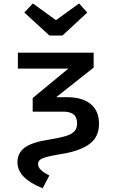

<svg xmlns="http://www.w3.org/2000/svg" viewBox="-20 -839 655 1084"><path d="M295.9 -725.1 426.7 -819.5 472.8 -768.2 332.8 -638.5H259L117.4 -768.2L165.6 -819.5ZM221 224.1Q150.8 195.9 114.6 159.5Q78.5 123.1 78.5 76.4Q78.5 24.1 120.3 -6.2Q162.1 -36.4 256.9 -50.8Q317.4 -60.5 350.8 -70.8Q384.1 -81 399.7 -97.7Q415.4 -114.4 415.4 -142.1Q415.4 -176.9 395.6 -192.8Q375.9 -208.7 337.4 -208.7H164.6V-285.6L366.2 -451.8H81V-541.5H508.7V-457.4L297.4 -290.3H359Q443.6 -290.3 491.3 -252.1Q539 -213.8 539 -140.5Q539 -64.6 484.1 -25.1Q429.2 14.4 325.6 30.8Q270.3 39.5 242.8 47.2Q215.4 54.9 205.1 64.1Q194.9 73.3 194.9 87.7Q194.9 104.6 210.5 120Q226.2 135.4 258.5 151.8Z"/></svg>

Font: Fira Code Fixed Medium
Style: Regular
Weight: 500
Monospace: yes
Designer: Carrois Corporate, Edenspiekermann AG, Nikita Prokopov
Foundry: Carrois Corporate, Edenspiekermann AG, Nikita Prokopov
Version: Version 5.002